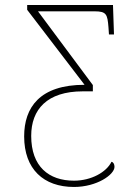

<svg xmlns="http://www.w3.org/2000/svg" viewBox="-20 -734 549 763"><path d="M274 9C365 9 435 -40 435 -71C435 -82 430 -90 423 -91C403 -50 343 -16 274 -16C174 -16 104 -72 104 -194C104 -299 167 -371 309 -371H349V-396L131 -689H356C403 -689 407 -677 411 -626L413 -597H433L429 -714H88V-695L316 -397C138 -397 76 -307 76 -192C76 -62 153 9 274 9Z"/></svg>

Font: Noto Serif SemiCondensed Thin
Style: Regular
Weight: 100
Width: 4
Designer: Monotype Design Team
Foundry: Monotype Imaging Inc.
Version: Version 2.015